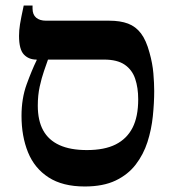

<svg xmlns="http://www.w3.org/2000/svg" viewBox="-20 -667 627 696"><path d="M287 9Q207 9 156 -24Q105 -57 81.5 -115Q58 -173 58 -247Q58 -310 76.5 -361Q95 -412 113 -449V-476H154V-451Q148 -434 139.5 -409.5Q131 -385 124 -353.5Q117 -322 117 -284Q117 -230 136.5 -194.5Q156 -159 195.5 -141Q235 -123 295 -123Q359 -123 399.5 -143.5Q440 -164 460.5 -204Q481 -244 481 -307Q481 -349 470 -381.5Q459 -414 432 -432.5Q405 -451 357 -451H112Q84 -451 66.5 -469.5Q49 -488 49 -537Q49 -557 52.5 -579Q56 -601 66 -647H98V-636Q98 -614 111 -603Q124 -592 147 -592H376Q416 -592 444 -581.5Q472 -571 491 -546Q510 -521 522 -476Q533 -437 536 -401Q539 -365 539 -337Q539 -294 534 -245.5Q529 -197 514.5 -152Q500 -107 472 -70.5Q444 -34 399 -12.5Q354 9 287 9Z"/></svg>

Font: Noto Serif Hebrew SemiBold
Style: Regular
Weight: 600
Version: Version 2.003